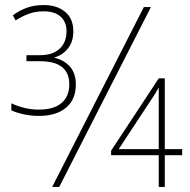

<svg xmlns="http://www.w3.org/2000/svg" viewBox="-20 -742 754 762"><path d="M135 -282Q104 -282 75.5 -288Q47 -294 25 -304V-332Q51 -320 78 -313.5Q105 -307 135 -307Q194 -307 224.5 -333.5Q255 -360 255 -407Q255 -499 139 -499H85V-523H139Q189 -523 216.5 -548.5Q244 -574 244 -618Q244 -655 220.5 -676Q197 -697 154 -697Q120 -697 93.5 -687Q67 -677 42 -661L31 -681Q56 -700 86 -711Q116 -722 154 -722Q206 -722 238.5 -695Q271 -668 271 -618Q271 -576 249.5 -549.5Q228 -523 196 -514V-513Q236 -503 258.5 -476.5Q281 -450 281 -407Q281 -347 242 -314.5Q203 -282 135 -282ZM187 0 551 -714H579L215 0ZM610 0V-126H421V-144L610 -431H634V-150H703V-126H634V0ZM451 -150H610V-325Q610 -347 610 -363Q610 -379 610 -395Q603 -382 597 -372Q591 -362 582 -349Z"/></svg>

Font: Noto Sans SemiCondensed Thin
Style: Regular
Weight: 100
Width: 4
Designer: Monotype Design Team
Foundry: Monotype Imaging Inc.
Version: Version 2.013; ttfautohint (v1.8.4.7-5d5b)